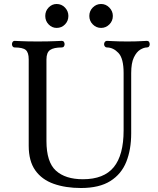

<svg xmlns="http://www.w3.org/2000/svg" viewBox="-20 -931 793 963"><path d="M386 12Q309 12 249.5 -9Q190 -30 157 -76.5Q124 -123 124 -200V-633Q124 -668 109 -680.5Q94 -693 53 -693Q47 -693 43.5 -698Q40 -703 40 -709Q40 -716 43.5 -721Q47 -726 53 -726Q61 -726 88 -724.5Q115 -723 169 -723Q222 -723 252.5 -724.5Q283 -726 290 -726Q297 -726 300.5 -721Q304 -716 304 -709Q304 -703 300.5 -698Q297 -693 290 -693Q250 -693 231.5 -680.5Q213 -668 213 -633V-224Q213 -118 260.5 -75Q308 -32 396 -32Q501 -32 550.5 -92.5Q600 -153 600 -277V-565Q600 -638 574 -665.5Q548 -693 516 -693Q510 -693 506 -698Q502 -703 502 -709Q502 -716 506 -721Q510 -726 516 -726Q527 -726 550.5 -724.5Q574 -723 619 -723Q662 -723 684.5 -724.5Q707 -726 717 -726Q724 -726 727.5 -721Q731 -716 731 -709Q731 -703 727.5 -698Q724 -693 717 -693Q702 -693 683.5 -682Q665 -671 651.5 -643Q638 -615 638 -564V-262Q638 -181 613.5 -119.5Q589 -58 533.5 -23Q478 12 386 12ZM487 -791Q463 -791 445.5 -808.5Q428 -826 428 -851Q428 -876 445.5 -893.5Q463 -911 487 -911Q511 -911 528.5 -893Q546 -875 546 -851Q546 -826 528.5 -808.5Q511 -791 487 -791ZM264 -791Q241 -791 224 -808.5Q207 -826 207 -851Q207 -876 224 -893.5Q241 -911 264 -911Q289 -911 306 -893Q323 -875 323 -851Q323 -826 306 -808.5Q289 -791 264 -791Z"/></svg>

Font: TsukuhouMincho
Style: Regular
Weight: 400
Designer: Iose
Foundry: Typographish
Version: Version 1.001; ttfautohint (v1.8.3)